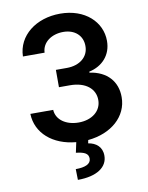

<svg xmlns="http://www.w3.org/2000/svg" viewBox="-102 -809 855 1107"><g transform="rotate(-10 326.0 -256.0)"><path d="M58.9 -197.8C62.1 -84.2 156.2 -3.2 291.2 8.5L278.4 68.5C328.8 73.9 351.6 85.9 350.9 116.1C350.1 147.4 315.7 161.2 261.4 161.2L262.8 224.4C375 224.4 437.9 180 437.5 112.9C437.5 61.1 402 34.1 357.6 27.3L361.2 8.5C498.2 -4.3 594.5 -88.8 594.1 -202.1C594.5 -293 537.6 -358.3 435.7 -372.9V-378.6C514.6 -395.6 567.5 -454.2 567.1 -535.9C567.5 -646.7 473 -737.2 327.8 -737.2C186.4 -737.2 77.1 -653.1 74.2 -531.2H201C203.1 -592.3 259.9 -630.3 327.1 -630.3C394.9 -630.3 440 -589.1 439.6 -528.1C440 -464.5 387.4 -422.2 312.1 -422.2H247.9V-320.7H312.1C404.1 -320.7 458.8 -274.5 458.5 -208.8C458.8 -144.5 403.1 -100.5 325.3 -100.5C252.1 -100.5 195.7 -138.5 192.5 -197.8Z"/></g></svg>

Font: Margiela Sans Semi Bold
Style: Regular
Weight: 600
Designer: Stefan Endress, Andreas Faust
Version: Version 1.100;FEAKit 1.0